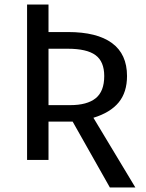

<svg xmlns="http://www.w3.org/2000/svg" viewBox="-20 -709 645 851"><path d="M302 -170H195V0H100V-689H195V-567H281Q410 -567 476.5 -518Q543 -469 543 -372Q543 -300 506 -255Q469 -210 394 -187L580 122H467ZM291 -243Q366 -243 404 -273.5Q442 -304 442 -372Q442 -436 403.5 -464.5Q365 -493 280 -493H195V-243Z"/></svg>

Font: FiraGO
Style: Regular
Weight: 400
Designer: bBox Type
Foundry: bBox Type GmbH
Version: Version 1.001;April 20, 2020;FontCreator 12.0.0.2555 64-bit